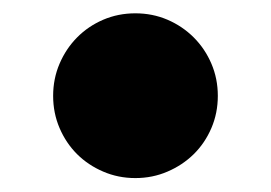

<svg xmlns="http://www.w3.org/2000/svg" viewBox="-20 -508 401 284"><path d="M180.2 -244.6Q154.8 -244.6 132.6 -254.2Q110.4 -263.7 94 -280Q77.6 -296.4 68.1 -318.6Q58.6 -340.8 58.6 -366.2Q58.6 -391.6 68.1 -413.8Q77.6 -436 94 -452.6Q110.4 -469.2 132.6 -478.8Q154.8 -488.3 180.2 -488.3Q205.6 -488.3 227.8 -478.8Q250 -469.2 266.6 -452.6Q283.2 -436 292.7 -413.8Q302.2 -391.6 302.2 -366.2Q302.2 -340.8 292.7 -318.6Q283.2 -296.4 266.6 -280Q250 -263.7 227.8 -254.2Q205.6 -244.6 180.2 -244.6Z"/></svg>

Font: Goblin One
Style: Regular
Weight: 400
Designer: Riccardo De Franceschi
Foundry: Sorkin Type Co.
Version: Version 1.001